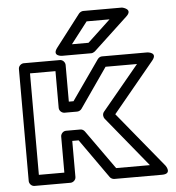

<svg xmlns="http://www.w3.org/2000/svg" viewBox="-55 -824 826 901"><g transform="rotate(-5 358.0 -374.0)"><path d="M309 -220H241C226 -220 216 -206 216 -195V-25H96V-503H216V-330C216 -315 230 -305 241 -305H301C309 -305 318 -310 322 -316L452 -503H600L426 -293C418 -283 420 -269 426 -261L619 -25H460L329 -209C324 -216 316 -220 309 -220ZM296 -170 426 14C430 20 439 25 447 25H672C722 25 692 -16 692 -16L478 -277L672 -512C704 -550 653 -553 653 -553H439C432 -553 424 -549 419 -542L288 -355H266V-528C266 -539 256 -553 241 -553H71C60 -553 46 -543 46 -528V0C46 11 56 25 71 25H241C252 25 266 15 266 0V-170ZM382 -723H490L382 -622H304ZM370 -773C364 -773 355 -769 350 -763L234 -612C204 -573 253 -572 253 -572H391C396 -572 403 -575 408 -579L570 -730C605 -763 553 -773 553 -773Z"/></g></svg>

Font: Asimov
Style: XWidOu
Weight: 500
Designer: Google
Version: Version 2.000980; 2014